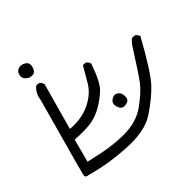

<svg xmlns="http://www.w3.org/2000/svg" viewBox="-126 -588 823 814"><g transform="rotate(-30 285.5 -181.5)"><path d="M78.1 -392.1Q94.2 -392.1 101.6 -399.4Q109.4 -407.2 109.4 -424.3Q109.4 -439.5 102.1 -446.8Q98.1 -450.7 91.3 -452.6Q83.5 -455.1 77.1 -455.1Q63 -455.1 52.7 -445.3Q44.9 -437 44.9 -425.3Q44.9 -411.6 52.7 -403.3Q61 -395.5 77.1 -392.1Q77.6 -392.1 78.1 -392.1ZM353.5 -85.4Q355.5 -85 359.4 -85Q363.3 -85 369.6 -87.4Q377.4 -89.8 383.5 -95.9Q389.6 -102.1 389.6 -110.8Q389.6 -119.6 384.8 -129.4Q378.4 -143.6 364.3 -147.5Q360.4 -148.4 356.9 -148.4Q345.2 -148.4 335.4 -136.2Q328.6 -127.9 328.6 -119.1Q328.6 -112.3 333 -104.5Q342.8 -86.9 353.5 -85.4ZM103.5 91.3Q187.5 91.3 283.7 71.3Q388.2 49.3 433.6 -2.9Q480.5 -56.6 506.6 -104.7Q532.7 -152.8 571.3 -308.6Q565.9 -317.9 556.2 -322.8Q554.2 -323.2 552.2 -323.2Q542.5 -323.2 534.7 -318.4L523.4 -297.4Q483.4 -169.9 469.5 -136.5Q455.6 -103 416 -53.2Q376 -2.4 302.2 17.6Q228.5 37.6 119.1 39.6H110.8V-68.4Q138.2 -73.7 157.5 -79.1Q176.8 -84.5 194.8 -91.3Q230.5 -105 261.2 -135.7Q290 -164.6 308.3 -195.6Q326.7 -226.6 332.5 -312Q327.6 -321.8 317.4 -326.7Q314.9 -327.1 312 -327.1Q304.2 -327.1 298.3 -323.2Q288.1 -283.7 277.3 -246.1Q265.1 -203.6 225.8 -168.2Q186.5 -132.8 126 -119.6L115.7 -117.7L117.7 -335Q112.3 -346.2 102.1 -350.6Q99.1 -351.1 96.2 -351.1Q87.9 -351.1 82.5 -346.7Q68.8 -326.7 68.8 -300.3Q68.8 -293.5 69.8 -285.6V-285.2Q67.4 -27.8 67.4 23.4Q67.4 74.7 67.9 80.6Q68.4 86.4 71 89.1Q73.7 91.8 81.1 91.8Q84 91.8 88.4 91.3Q96.2 91.3 103.5 91.3Z"/></g></svg>

Font: NaikaiFont
Style: Light
Weight: 300
Version: Version 1.89